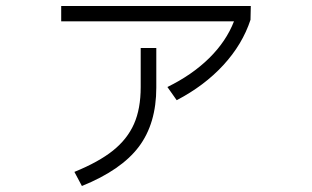

<svg xmlns="http://www.w3.org/2000/svg" viewBox="-20 -563 1040 640"><path d="M538 -273Q620 -313 677 -369Q734 -425 760 -492H184V-543H816L815 -497Q788 -415 724.5 -346Q661 -277 569 -229ZM228 10Q309 -23 356.5 -61Q404 -99 426.5 -149.5Q449 -200 449 -273V-403H501V-271Q501 -151 442.5 -73.5Q384 4 253 57Z"/></svg>

Font: IBM Plex Sans JP Light
Style: Regular
Weight: 300
Designer: Mike Abbink; Paul van der Laan; Pieter van Rosmalen; Wujin Sim; Yejin Wi; Jinhee Kim; Boomi Park; Yona Kim; Kichan Ma
Foundry: Sandoll Inc.
Version: Version 1.002